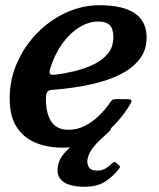

<svg xmlns="http://www.w3.org/2000/svg" viewBox="-20 -553 609 736"><path d="M303 163Q352.5 163 383.5 142.8Q414.5 122.5 435.5 95Q439.5 89.5 440 87Q440.5 84.5 436.5 81L424.5 70Q418.5 64 409.5 73.5Q399 84.5 384.8 92.8Q370.5 101 352 101Q328.5 101 320.2 87.2Q312 73.5 316 54.5Q320.5 34 334.2 15.8Q348 -2.5 365.2 -18.2Q382.5 -34 396.5 -47Q404 -54 405.5 -59.2Q407 -64.5 401.5 -70.5Q399.5 -74 391 -74.8Q382.5 -75.5 373 -70Q350 -56.5 322.2 -39.8Q294.5 -23 268.2 -3.8Q242 15.5 223.8 37.5Q205.5 59.5 202 84Q197 113 209.2 130.2Q221.5 147.5 246.2 155.2Q271 163 303 163ZM17 -176Q17 -108 43.5 -66.5Q70 -25 116 -6Q162 13 220 13Q282.5 13 331.8 -11.2Q381 -35.5 417.8 -73.5Q454.5 -111.5 478.5 -152.5Q486 -165.5 483 -169.2Q480 -173 463 -173H430Q417 -173 412.2 -170.8Q407.5 -168.5 403 -161.5Q384.5 -134 360 -110Q335.5 -86 305.8 -70.8Q276 -55.5 242.5 -55.5Q197.5 -55.5 176.8 -86.8Q156 -118 156 -173.5Q156 -193 161 -200.2Q166 -207.5 180.5 -208.5Q222.5 -211.5 271 -218.8Q319.5 -226 367.5 -239.5Q415.5 -253 455 -275.2Q494.5 -297.5 518.2 -330.5Q542 -363.5 542 -409.5Q542 -471 496.8 -502Q451.5 -533 361 -533Q295.5 -533 233.8 -504.8Q172 -476.5 123.2 -427Q74.5 -377.5 45.8 -313Q17 -248.5 17 -176ZM190 -266.5Q173 -264.5 170.8 -271.5Q168.5 -278.5 174 -295.5Q191.5 -348.5 220.2 -387.8Q249 -427 284.8 -448.8Q320.5 -470.5 356.5 -470.5Q386 -470.5 400.2 -457.2Q414.5 -444 414.5 -409.5Q414.5 -373 393.8 -347.8Q373 -322.5 339.5 -306.2Q306 -290 266.8 -280.5Q227.5 -271 190 -266.5Z"/></svg>

Font: Besley SemiBold
Style: Italic
Weight: 600
Italic angle: -13°
Designer: Owen Earl
Foundry: indestructible type*
Version: Version 2.001